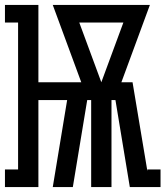

<svg xmlns="http://www.w3.org/2000/svg" viewBox="-34 -755 668 775"><path d="M-14 0V-71H39V-664H-14V-735H121V-423H294L179 -735H571L456 -423H501L561 -64V-71H614V0H490L432 -351H416V0H334V-351H318L260 0H179L237 -351H121V0ZM375 -423 464 -664H286Z"/></svg>

Font: Iosevka Slab Medium Extended
Style: Regular
Weight: 500
Width: 7
Monospace: yes
Designer: Belleve Invis
Foundry: Belleve Invis
Version: Version 11.1.1; ttfautohint (v1.8.3)